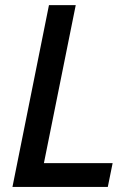

<svg xmlns="http://www.w3.org/2000/svg" viewBox="-20 -740 519 760"><path d="M29.3 0 173.8 -719.7H279.8L153.8 -94.2H425.8L406.7 0Z"/></svg>

Font: Reddit Sans Medium
Style: Italic
Weight: 500
Italic angle: -11.25°
Designer: Stephen Hutchings
Version: Version 1.013